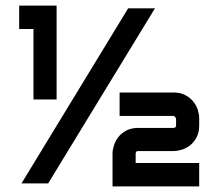

<svg xmlns="http://www.w3.org/2000/svg" viewBox="-20 -688 776 689"><path d="M536.1 -658.2 152.8 -29.8H57.1L439.9 -658.2ZM183.1 -331.1H100.1V-584H48.8V-668H183.1ZM694.8 -19H383.8V-137.2Q383.8 -150.4 388.9 -166.5Q394 -182.6 405 -196.5Q416 -210.4 433.6 -219.7Q451.2 -229 476.1 -229H602.1Q611.8 -229 611.8 -237.8V-263.2Q608.9 -269 605.5 -271Q604 -272 603 -272H409.2V-356H603Q627.9 -356 645.5 -346.4Q663.1 -336.9 674.1 -323Q685.1 -309.1 689.9 -293.2Q694.8 -277.3 694.8 -264.2V-237.8Q694.8 -212.9 685.5 -195.3Q676.3 -177.7 662.4 -166.7Q648.4 -155.8 632.6 -150.9Q616.7 -146 603 -146H476.1Q470.7 -146 468.8 -143.1Q466.8 -140.1 466.8 -136.2V-103H694.8Z"/></svg>

Font: Bruno Ace SC
Style: Regular
Weight: 400
Designer: Astigmatic (AOETI)
Foundry: Astigmatic (AOETI)
Version: Version 1.000